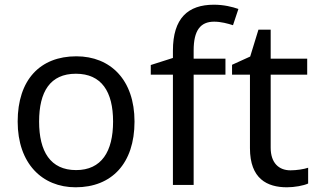

<svg xmlns="http://www.w3.org/2000/svg" viewBox="-20 -785 1350 815"><path d="M551 -269C551 -446 449 -546 304 -546C150 -546 55 -446 55 -269C55 -91 159 10 301 10C454 10 551 -91 551 -269ZM146 -269C146 -396 193 -472 302 -472C411 -472 460 -396 460 -269C460 -142 411 -63 303 -63C194 -63 146 -142 146 -269Z M937 -468V-536H802V-571C802 -655 830 -693 889 -693C918 -693 947 -685 969 -678L992 -747C966 -756 930 -765 888 -765C778 -765 714 -708 714 -570V-539L620 -509V-468H714V0H802V-468Z M1213 -62C1164 -62 1129 -93 1129 -158V-468H1284V-536H1129V-659H1077L1042 -545L965 -510V-468H1041V-156C1041 -26 1114 10 1198 10C1230 10 1269 3 1288 -6V-73C1271 -67 1239 -62 1213 -62Z"/></svg>

Font: Noto Sans Nandinagari
Style: Regular
Weight: 400
Designer: Ek Type
Foundry: Ek Type
Version: Version 1.002